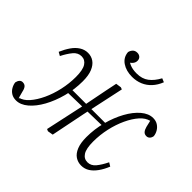

<svg xmlns="http://www.w3.org/2000/svg" viewBox="-161 -929 1159 1159"><g transform="rotate(45 418.5 -350.0)"><path d="M96 11Q72 11 55 0.5Q38 -10 28 -27.5Q18 -45 16 -63Q19 -78 27 -87Q35 -96 47 -96Q64 -96 73 -85.5Q82 -75 86 -55L99 -7L79 -8L107 -12L96 -13Q128 -20 155.5 -51.5Q183 -83 205 -130Q227 -177 239.5 -233Q252 -289 252 -345Q252 -405 235 -431.5Q218 -458 188 -458Q158 -458 136.5 -432.5Q115 -407 94 -366L71 -379Q86 -414 105 -441.5Q124 -469 148.5 -484.5Q173 -500 201 -500Q230 -500 252 -484.5Q274 -469 287 -437.5Q300 -406 300 -356Q300 -287 282.5 -221.5Q265 -156 236 -103.5Q207 -51 170.5 -20Q134 11 96 11ZM271 -243 272 -274H587L586 -250ZM364 6 351 0 409 -268Q416 -305 423.5 -341.5Q431 -378 438 -415Q445 -452 453 -488L488 -493L501 -488L443 -218Q432 -163 421 -109Q410 -55 399 0ZM652 11Q624 11 601.5 -4Q579 -19 566 -51Q553 -83 553 -133Q553 -202 570.5 -267.5Q588 -333 617 -385.5Q646 -438 682.5 -469Q719 -500 757 -500Q781 -500 798 -489Q815 -478 825 -461Q835 -444 837 -425Q835 -411 826.5 -402Q818 -393 805 -393Q789 -393 780 -403.5Q771 -414 766 -433L754 -484L774 -480L749 -474L757 -475Q725 -468 697.5 -437Q670 -406 648 -359Q626 -312 613.5 -256Q601 -200 601 -143Q601 -83 618 -56.5Q635 -30 665 -30Q695 -30 716.5 -56Q738 -82 758 -123L781 -109Q767 -74 747.5 -46.5Q728 -19 704.5 -4Q681 11 652 11ZM491 -585Q440 -585 405.5 -608.5Q371 -632 368 -674Q372 -690 382.5 -700.5Q393 -711 411 -711Q426 -711 436 -702Q446 -693 446 -677Q446 -661 434.5 -648Q423 -635 404 -627L397 -658Q412 -640 436.5 -629.5Q461 -619 496 -619Q542 -619 572.5 -642Q603 -665 626 -708L650 -698Q636 -662 612.5 -636.5Q589 -611 558 -598Q527 -585 491 -585Z"/></g></svg>

Font: Source Serif 4 Light
Style: Italic
Weight: 300
Italic angle: -12°
Designer: Frank Grießhammer
Foundry: Adobe Systems Incorporated
Version: Version 4.004;hotconv 1.0.116;makeotfexe 2.5.65601